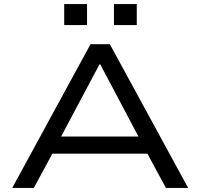

<svg xmlns="http://www.w3.org/2000/svg" viewBox="-20 -922 983 942"><path d="M40 0 424 -705H519L903 0H794L686 -200L740 -168H201L254 -200L146 0ZM468 -606 268 -230 234 -252H707L671 -230L472 -606ZM539 -799V-902H651V-799ZM295 -799V-902H407V-799Z"/></svg>

Font: Nunito Sans 7pt Expanded
Style: Regular
Weight: 400
Width: 7
Designer: Vernon Adams
Foundry: Vernon Adams
Version: Version 3.101;gftools[0.9.27]